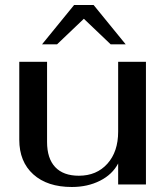

<svg xmlns="http://www.w3.org/2000/svg" viewBox="-20 -737 671 767"><path d="M57 -179V-490H168V-170Q168 -104 200.5 -69.5Q233 -35 295 -35Q366 -35 409 -83Q452 -131 452 -211V-490H563V0H452V-84Q429 -40 379.5 -15Q330 10 267 10Q169 10 113 -40.5Q57 -91 57 -179ZM276 -717H354L482 -560H422L315 -662L208 -560H148Z"/></svg>

Font: Fahkwang Medium
Style: Regular
Weight: 500
Version: Version 1.000; ttfautohint (v1.6)